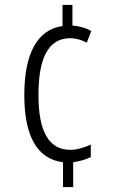

<svg xmlns="http://www.w3.org/2000/svg" viewBox="-20 -744 463 774"><path d="M272 -641V-724H232V-639C130 -625 78 -527 78 -361C78 -198 128 -103 234 -90V10H275V-90C304 -94 328 -102 346 -111V-161C319 -149 291 -140 263 -140C177 -140 135 -214 135 -361C135 -506 173 -590 263 -590C283 -590 308 -584 330 -572L348 -619C327 -631 301 -639 272 -641Z"/></svg>

Font: Noto Sans Bengali ExtraCondensed Light
Style: Regular
Weight: 300
Width: 2
Designer: Joana Ranito - Universal Thirst; Jelle Bosma - Monotype Design Team
Foundry: Universal Thirst ehf.
Version: Version 3.000